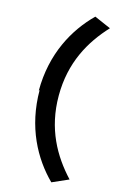

<svg xmlns="http://www.w3.org/2000/svg" viewBox="-151 -946 728 1158"><g transform="rotate(15 213.0 -367.0)"><path d="M83 -370C83 -138 179 35 295 150L397 105C289 -11 203 -160 203 -367C203 -574 288 -723 396 -839L293 -884C176 -769 79 -596 79 -364Z"/></g></svg>

Font: GenEiGothic-pro-Regular
Style: Bold
Weight: 700
Designer: Ryoko NISHIZUKA (kana & ideographs); Paul D. Hunt (Latin, Greek & Cyrillic); Wenlong ZHANG (bopomofo); Sandoll Communica
Foundry: Adobe Systems Incorporated; o_tamon
Version: Version 1.000.140830